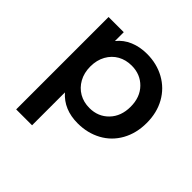

<svg xmlns="http://www.w3.org/2000/svg" viewBox="-174 -651 983 983"><g transform="rotate(45 317.5 -159.5)"><path d="M350 6Q250 6 192 -60V178H77V-491H187V-427Q215 -462 257 -479.5Q299 -497 350 -497Q421 -497 478 -465.5Q535 -434 567 -377Q599 -320 599 -245.5Q599 -171 567 -113.5Q535 -56 478 -25Q421 6 350 6ZM337 -399Q295 -399 262 -380.5Q229 -362 209.5 -327Q190 -292 190 -246Q190 -200 209.5 -165Q229 -130 262 -111Q295 -92 337 -92Q400 -92 441 -134.5Q482 -177 482 -246Q482 -315 441 -357Q400 -399 337 -399Z"/></g></svg>

Font: Montserrat Ace
Style: Bold
Weight: 600
Designer: Julieta Ulanovsky
Foundry: Julieta Ulanovsky
Version: Version 1